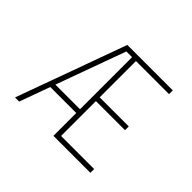

<svg xmlns="http://www.w3.org/2000/svg" viewBox="-151 -926 1153 1153"><g transform="rotate(45 425.0 -350.0)"><path d="M414 0V-668H347L364 -700H728V-668H447V-360H694V-328H447V-32H728V0ZM180 -194 197 -226H428L424 -194ZM88 0 342 -700H377L123 0Z"/></g></svg>

Font: Trispace Thin Thin
Style: Regular
Weight: 250
Version: Version 1.210